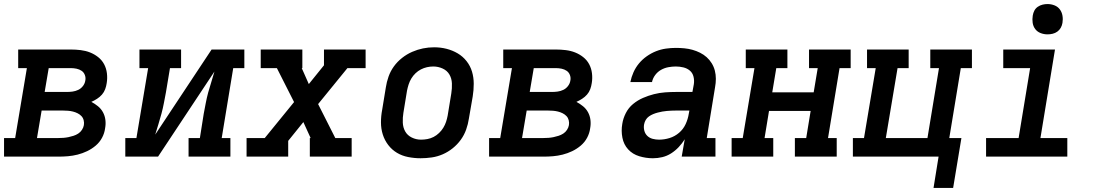

<svg xmlns="http://www.w3.org/2000/svg" viewBox="-27 -775 5447 950"><path d="M-7 0V-92H48L106 -438H63V-530H323Q348 -530 372.5 -527Q397 -524 418.5 -515.5Q440 -507 458.5 -492.5Q477 -478 488 -457.5Q499 -437 502 -412.5Q505 -388 501 -364Q499 -349 493.5 -334Q488 -319 477.5 -307Q467 -295 453 -286Q439 -277 425 -271Q442 -262 457.5 -249.5Q473 -237 482.5 -219.5Q492 -202 494.5 -181.5Q497 -161 493 -140Q490 -116 478 -93.5Q466 -71 446.5 -54.5Q427 -38 404 -27Q381 -16 357 -10Q333 -4 309.5 -2Q286 0 262 0ZM194 -320H304Q318 -320 332.5 -322Q347 -324 360.5 -330.5Q374 -337 383.5 -349.5Q393 -362 395 -376Q398 -390 393 -403.5Q388 -417 377 -424.5Q366 -432 352 -435Q338 -438 323 -438H214ZM156 -92H262Q275 -92 287.5 -93Q300 -94 312 -96.5Q324 -99 336.5 -103Q349 -107 360 -114Q371 -121 378.5 -132.5Q386 -144 388 -156Q390 -168 387 -180Q384 -192 376 -200.5Q368 -209 357 -214.5Q346 -220 334 -223Q322 -226 309.5 -227Q297 -228 285 -228H179Z M593 0V-92H648L706 -438H663V-530H869V-438H814L794 -318Q789 -292 784 -265.5Q779 -239 772 -213Q765 -187 757 -161Q749 -135 741 -109L1020 -530H1182V-438H1127L1070 -92H1113V0H906V-92H962L981 -212Q986 -238 991 -264.5Q996 -291 1003 -317Q1010 -343 1018.5 -369Q1027 -395 1034 -421L755 0Z M1193 0V-92H1283L1428 -270L1343 -438H1263V-530H1469V-438H1466L1501 -359L1576 -452V-530H1782V-438H1692L1547 -260L1632 -92H1713V0H1506V-92H1510L1474 -171L1399 -78V0Z M2054 8Q2023 8 1992.5 2Q1962 -4 1937 -19Q1912 -34 1894 -57.5Q1876 -81 1867 -109.5Q1858 -138 1858 -169.5Q1858 -201 1864 -232L1882 -342Q1886 -369 1895.5 -396Q1905 -423 1922 -446.5Q1939 -470 1962.5 -488.5Q1986 -507 2012.5 -518.5Q2039 -530 2066 -535.5Q2093 -541 2121 -541Q2153 -541 2182.5 -533.5Q2212 -526 2237.5 -511Q2263 -496 2281.5 -472.5Q2300 -449 2308.5 -420.5Q2317 -392 2317 -360.5Q2317 -329 2312 -298L2293 -188Q2289 -161 2279.5 -134Q2270 -107 2253 -83.5Q2236 -60 2213 -41.5Q2190 -23 2163.5 -11.5Q2137 0 2109 4Q2081 8 2054 8ZM2056 -84Q2072 -84 2088 -87Q2104 -90 2118.5 -97.5Q2133 -105 2145.5 -117Q2158 -129 2166.5 -143Q2175 -157 2180 -172Q2185 -187 2188 -203L2206 -313Q2210 -338 2209 -362.5Q2208 -387 2196.5 -406.5Q2185 -426 2163 -436Q2141 -446 2117 -446Q2101 -446 2085.5 -442.5Q2070 -439 2055.5 -431.5Q2041 -424 2029 -412.5Q2017 -401 2008.5 -387Q2000 -373 1995 -357.5Q1990 -342 1987 -327L1969 -217Q1965 -193 1966 -168.5Q1967 -144 1978 -124.5Q1989 -105 2010.5 -94.5Q2032 -84 2056 -84Q2056 -84 2056 -84Q2056 -84 2056 -84Z M2393 0V-92H2448L2506 -438H2463V-530H2723Q2748 -530 2772.5 -527Q2797 -524 2818.5 -515.5Q2840 -507 2858.5 -492.5Q2877 -478 2888 -457.5Q2899 -437 2902 -412.5Q2905 -388 2901 -364Q2899 -349 2893.5 -334Q2888 -319 2877.5 -307Q2867 -295 2853 -286Q2839 -277 2825 -271Q2842 -262 2857.5 -249.5Q2873 -237 2882.5 -219.5Q2892 -202 2894.5 -181.5Q2897 -161 2893 -140Q2890 -116 2878 -93.5Q2866 -71 2846.5 -54.5Q2827 -38 2804 -27Q2781 -16 2757 -10Q2733 -4 2709.5 -2Q2686 0 2662 0ZM2594 -320H2704Q2718 -320 2732.5 -322Q2747 -324 2760.5 -330.5Q2774 -337 2783.5 -349.5Q2793 -362 2795 -376Q2798 -390 2793 -403.5Q2788 -417 2777 -424.5Q2766 -432 2752 -435Q2738 -438 2723 -438H2614ZM2556 -92H2662Q2675 -92 2687.5 -93Q2700 -94 2712 -96.5Q2724 -99 2736.5 -103Q2749 -107 2760 -114Q2771 -121 2778.5 -132.5Q2786 -144 2788 -156Q2790 -168 2787 -180Q2784 -192 2776 -200.5Q2768 -209 2757 -214.5Q2746 -220 2734 -223Q2722 -226 2709.5 -227Q2697 -228 2685 -228H2579Z M3203 8Q3169 8 3136 -2Q3103 -12 3081 -36Q3059 -60 3052.5 -94Q3046 -128 3052 -162Q3056 -189 3069.5 -215.5Q3083 -242 3105.5 -260.5Q3128 -279 3154.5 -290.5Q3181 -302 3208.5 -309Q3236 -316 3263.5 -318Q3291 -320 3318 -320H3399L3406 -358Q3409 -377 3404.5 -395.5Q3400 -414 3386.5 -425.5Q3373 -437 3354.5 -441.5Q3336 -446 3317 -446Q3299 -446 3280 -442.5Q3261 -439 3244 -429.5Q3227 -420 3215 -404Q3203 -388 3199 -369H3092Q3097 -394 3107.5 -417.5Q3118 -441 3134.5 -461Q3151 -481 3173 -496.5Q3195 -512 3219 -521.5Q3243 -531 3268 -534.5Q3293 -538 3317 -538Q3338 -538 3359 -536Q3380 -534 3399.5 -528.5Q3419 -523 3437 -514Q3455 -505 3469.5 -492Q3484 -479 3494.5 -462Q3505 -445 3510 -425.5Q3515 -406 3515 -385Q3515 -364 3511 -343L3470 -92H3513V0H3346L3361 -86Q3348 -65 3331 -47Q3314 -29 3293.5 -16Q3273 -3 3250 2.5Q3227 8 3204 8Q3204 8 3204 8Q3204 8 3203 8ZM3234 -84Q3260 -84 3286 -92Q3312 -100 3333 -118Q3354 -136 3365.5 -161Q3377 -186 3381 -212L3384 -228H3318Q3306 -228 3295 -227.5Q3284 -227 3272.5 -226Q3261 -225 3250 -223Q3239 -221 3227.5 -218Q3216 -215 3205 -210.5Q3194 -206 3184 -199Q3174 -192 3168 -181.5Q3162 -171 3160 -160Q3157 -144 3161 -128.5Q3165 -113 3176 -102.5Q3187 -92 3202.5 -88Q3218 -84 3234 -84Z M3593 0V-92H3648L3706 -438H3663V-530H3869V-438H3814L3794 -318H3999L4019 -438H3976V-530H4182V-438H4127L4070 -92H4113V0H3906V-92H3962L3984 -226H3778L3756 -92H3799V0Z M4592 155 4617 0H4193V-92H4248L4306 -438H4263V-530H4469V-438H4414L4356 -92H4562L4619 -438H4576V-530H4782V-438H4727L4670 -92H4730L4689 155Z M4852 0V-92H5013L5070 -438H4937V-530H5193L5121 -92H5254V0ZM5156 -605Q5138 -605 5121.5 -611.5Q5105 -618 5095 -631.5Q5085 -645 5082.5 -662.5Q5080 -680 5083 -698Q5085 -711 5091 -722.5Q5097 -734 5108 -741.5Q5119 -749 5131.5 -752Q5144 -755 5156 -755Q5174 -755 5190.5 -748.5Q5207 -742 5217 -728.5Q5227 -715 5230 -697.5Q5233 -680 5230 -662Q5228 -649 5221.5 -637.5Q5215 -626 5204.5 -618.5Q5194 -611 5181.5 -608Q5169 -605 5156 -605Z"/></svg>

Font: Iosevka Slab SmBdExObl
Style: Regular
Weight: 600
Width: 7
Italic angle: -9°
Monospace: yes
Designer: Belleve Invis
Foundry: Belleve Invis
Version: Version 11.1.0; ttfautohint (v1.8.3)